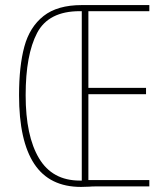

<svg xmlns="http://www.w3.org/2000/svg" viewBox="-20 -734 640 756"><path d="M55 -359Q55 -474 76 -551Q97 -628 151.5 -671Q206 -714 302 -714H362H568V-690H328V-388H555V-363H328V-25H568V0H357Q341 0 332 1L299 2Q175 2 115 -88.5Q55 -179 55 -359ZM302 -23V-690H294Q171 -690 126 -604Q81 -518 81 -359Q81 -199 133.5 -111Q186 -23 294 -23Z"/></svg>

Font: Noto Sans Mono UI Thin
Style: Regular
Weight: 250
Monospace: yes
Designer: Monotype Design team
Foundry: Monotype Imaging Inc.
Version: Version 1.000